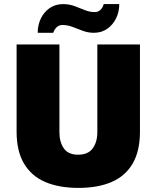

<svg xmlns="http://www.w3.org/2000/svg" viewBox="-20 -905 764 937"><path d="M363 12Q268 12 200.5 -17Q133 -46 97 -107Q61 -168 61 -262V-688H270V-260Q270 -212 291.5 -181Q313 -150 361 -150Q410 -150 432.5 -181Q455 -212 455 -260V-688H663V-262Q663 -168 627.5 -107Q592 -46 525 -17Q458 12 363 12ZM164 -745Q164 -783 179.5 -815Q195 -847 223 -866Q251 -885 288 -885Q317 -885 343 -875.5Q369 -866 393.5 -856Q418 -846 442 -846Q459 -846 470.5 -857Q482 -868 486 -885H562Q562 -847 546.5 -815.5Q531 -784 503.5 -764.5Q476 -745 438 -745Q410 -745 384.5 -754.5Q359 -764 334.5 -773.5Q310 -783 285 -783Q268 -783 256.5 -772Q245 -761 240 -745Z"/></svg>

Font: Archivo SemiCondensed Black
Style: Regular
Weight: 900
Width: 4
Designer: Hector Gatti
Foundry: Omnibus-Type
Version: Version 2.001